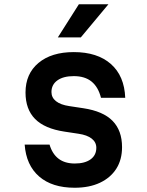

<svg xmlns="http://www.w3.org/2000/svg" viewBox="-20 -866 690 903"><path d="M213 -186Q226 -142 255.5 -119.5Q285 -97 332 -97Q379 -97 406 -116.5Q433 -136 433 -171Q433 -197 411.5 -214Q390 -231 349 -237L283 -247Q190 -261 145 -306.5Q100 -352 100 -431Q100 -519 161 -570Q222 -621 327 -621Q438 -621 501.5 -565Q565 -509 569 -406H455Q442 -457 410.5 -482.5Q379 -508 327 -508Q278 -508 250 -488Q222 -468 222 -433Q222 -407 243.5 -390Q265 -373 306 -367L372 -357Q465 -343 509.5 -297.5Q554 -252 554 -174Q554 -115 527 -72.5Q500 -30 450 -6.5Q400 17 331 17Q225 17 164 -36Q103 -89 96 -186ZM252 -690 351 -846H490L360 -690Z"/></svg>

Font: Martian Mono SemiCondensed Medium
Style: Regular
Weight: 500
Width: 4
Designer: Roman Shamin
Foundry: Evil Martians
Version: Version 1.000